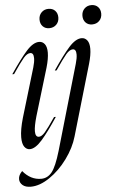

<svg xmlns="http://www.w3.org/2000/svg" viewBox="-59 -722 602 963"><g transform="rotate(-5 242.0 -240.5)"><path d="M161 -520Q178 -520 189 -506Q200 -492 200 -463Q200 -433 187 -388L115 -149Q101 -100 101 -75Q101 -46 119 -46Q133 -46 150 -65.5Q167 -85 203 -138H212Q166 -68 131 -28Q96 12 68 12Q52 12 41 -3Q30 -18 30 -51Q30 -89 47 -148L121 -395Q129 -422 129 -441Q129 -468 112 -468Q96 -468 78 -447Q60 -426 22 -370H13Q63 -444 97 -482Q131 -520 161 -520ZM173 -631Q173 -653 187 -667Q201 -681 222 -681Q243 -681 255.5 -668Q268 -655 268 -634Q268 -612 254 -598Q240 -584 218 -584Q198 -584 185.5 -597Q173 -610 173 -631ZM343 -441Q343 -468 326 -468Q310 -468 292 -447Q274 -426 236 -370H227Q277 -444 311 -482Q345 -520 375 -520Q392 -520 403 -506Q414 -492 414 -463Q414 -433 401 -388L297 -32Q281 24 241.5 78Q202 132 152 166Q102 200 57 200Q30 200 15.5 187.5Q1 175 1 157Q1 137 20 118Q59 165 112 165Q144 165 166 138Q188 111 211 33L335 -395Q343 -422 343 -441ZM389 -631Q389 -653 403 -667Q417 -681 438 -681Q459 -681 471.5 -668Q484 -655 484 -634Q484 -612 470 -598Q456 -584 434 -584Q414 -584 401.5 -597Q389 -610 389 -631Z"/></g></svg>

Font: Nyght Serif Light Italic
Style: Regular
Weight: 300
Italic angle: -16°
Designer: Maksym Kobuzan
Version: Version 0.410